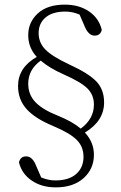

<svg xmlns="http://www.w3.org/2000/svg" viewBox="-20 -710 523 830"><path d="M329 -154Q386 -196 386 -258Q386 -300 357.5 -328Q329 -356 256 -388Q193 -416 156 -448Q102 -409 102 -348Q102 -301 133 -268.5Q164 -236 230 -210Q294 -184 329 -154ZM350 -587 324 -647Q293 -660 263 -660Q207 -660 177 -634.5Q147 -609 147 -567Q147 -525 177 -495Q207 -465 280 -431Q363 -393 396.5 -358Q430 -323 430 -267Q430 -187 347 -137Q386 -95 386 -41Q386 20 341.5 60Q297 100 221 100Q160 100 117 70.5Q74 41 62 -8Q68 -34 93 -34Q117 -34 132 -3L158 57Q189 70 219 70Q278 70 309.5 42Q341 14 341 -32Q341 -76 311.5 -105.5Q282 -135 208 -166Q131 -198 94.5 -239Q58 -280 58 -338Q58 -418 139 -464Q102 -504 102 -558Q102 -614 143.5 -652Q185 -690 260 -690Q322 -690 365 -660.5Q408 -631 420 -581Q414 -556 389 -556Q366 -556 350 -587Z"/></svg>

Font: TypoPRO Source Serif Pro
Style: Regular
Weight: 300
Designer: Frank Grießhammer
Foundry: Adobe Systems Incorporated
Version: Version 1.017;PS (version unavailable);hotconv 1.0.79;makeot